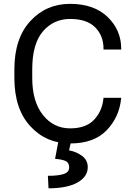

<svg xmlns="http://www.w3.org/2000/svg" viewBox="-20 -746 704 1018"><path d="M56.2 -333V-377.9Q56.2 -542 140.4 -633.8Q224.6 -725.6 351.6 -725.6Q478.5 -725.6 550.5 -656Q622.6 -586.4 622.6 -488.3V-483.4H528.8V-488.3Q528.8 -556.2 484.9 -600.8Q440.9 -645.5 351.6 -645.5Q264.2 -645.5 207.5 -579.6Q150.9 -513.7 150.9 -377.9V-333Q150.9 -208 207.3 -136.7Q263.7 -65.4 351.6 -65.4Q435.5 -65.4 478.5 -110.8Q521.5 -156.2 528.3 -222.7L528.8 -227.5H622.6L622.1 -222.7Q612.3 -125 545.4 -55.2Q478.5 14.6 351.6 14.6Q224.6 14.6 140.4 -77.1Q56.2 -168.9 56.2 -333ZM292 -9.8H359.9L346.2 51.3Q384.8 58.1 415 80.6Q445.3 103 445.3 140.6Q445.3 190.9 390.6 221.7Q335.9 252.4 237.3 252.4L233.9 186Q286.6 186.5 316.7 177Q346.7 167.5 346.7 141.6Q346.7 117.7 329.8 108.6Q313 99.6 272 96.2Z"/></svg>

Font: RobotoFlex
Style: Regular
Weight: 400
Designer: Berlow after Robertson
Foundry: Google
Version: Version 2.136